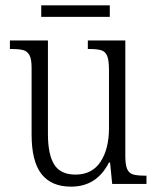

<svg xmlns="http://www.w3.org/2000/svg" viewBox="-20 -687 588 717"><path d="M98 -185V-434Q98 -465 90.5 -480Q83 -495 68 -499.5Q53 -504 23 -504H17V-536H159V-187Q159 -110 182.5 -72.5Q206 -35 262 -35Q324 -35 355.5 -83Q387 -131 387 -209V-425Q387 -461 380.5 -477.5Q374 -494 359 -499Q344 -504 313 -504H308V-536H448V-104Q448 -71 455 -55.5Q462 -40 477 -35.5Q492 -31 522 -31H527V0H399L391 -80H387Q363 -34 328 -12Q293 10 245 10Q172 10 135 -37Q98 -84 98 -185ZM134 -667H390V-624H134Z"/></svg>

Font: Noto Serif NarrowLight
Style: Regular
Weight: 300
Width: 4
Designer: Monotype Design Team
Foundry: Monotype Imaging Inc.
Version: Version 1.001